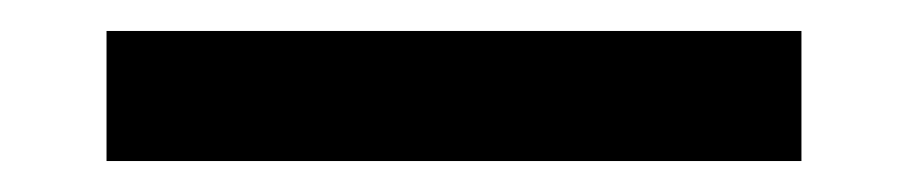

<svg xmlns="http://www.w3.org/2000/svg" viewBox="-20 -20 586 124"><path d="M48.8 0V84H497.6V0Z"/></svg>

Font: Estedad Medium
Style: Regular
Weight: 500
Designer: Amin Abedi
Version: Version 7.3